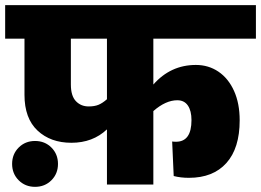

<svg xmlns="http://www.w3.org/2000/svg" viewBox="-40 -716 1013 745"><path d="M555 -566V-388Q622 -464 720 -464Q769 -464 807.5 -438Q846 -412 868 -363.5Q890 -315 890 -249Q890 -141 838.5 -83.5Q787 -26 693 -26Q661 -26 634 -33L628 -167Q633 -166 643 -166Q703 -166 703 -250Q703 -286 689 -306.5Q675 -327 648 -327Q603 -327 555 -285V0H375V-214Q320 -162 237 -162Q156 -162 105.5 -209.5Q55 -257 55 -348V-566H-20V-696H953V-566ZM375 -331V-566H235V-388Q235 -344 254.5 -323.5Q274 -303 304 -303Q327 -303 342.5 -309.5Q358 -316 375 -331ZM7 -80Q7 -118 32.5 -143.5Q58 -169 96 -169Q134 -169 159.5 -143.5Q185 -118 185 -80Q185 -42 159.5 -16.5Q134 9 96 9Q58 9 32.5 -16.5Q7 -42 7 -80Z"/></svg>

Font: FiraGO Heavy
Style: Regular
Weight: 900
Designer: bBox Type
Foundry: bBox Type GmbH
Version: Version 1.001